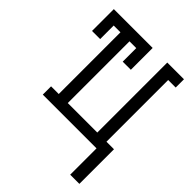

<svg xmlns="http://www.w3.org/2000/svg" viewBox="-201 -623 902 902"><g transform="rotate(45 250.0 -172.5)"><path d="M426 175V0H69V-55H120V-465H75V-375H21V-520H279V-375H225V-465H180V-55H376V-520H487V-465H437V-55H487V175Z"/></g></svg>

Font: Iosevka Curly Slab Light
Style: Regular
Weight: 300
Monospace: yes
Designer: Belleve Invis
Foundry: Belleve Invis
Version: Version 22.1.2; ttfautohint (v1.8.4)